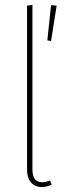

<svg xmlns="http://www.w3.org/2000/svg" viewBox="-20 -756 267 786"><path d="M151.9 9.8Q123.5 9.8 107.2 -8.8Q90.8 -27.3 90.8 -61V-732.9L112.8 -735.8V-61Q112.8 -9.8 153.8 -9.8Q166.5 -9.8 185.1 -17.1L191.9 0Q169.4 9.8 151.9 9.8ZM189 -587.9 211.9 -732.9 189 -734.9 173.8 -590.8Z"/></svg>

Font: Fira Sans Compressed Thin
Style: Regular
Weight: 100
Width: 1
Designer: Carrois Corporate & Edenspiekermann AG
Foundry: Carrois Corporate GbR & Edenspiekermann AG
Version: Version 4.203;PS 004.203;hotconv 1.0.88;makeotf.lib2.5.64775